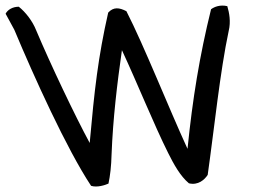

<svg xmlns="http://www.w3.org/2000/svg" viewBox="-103 -643 980 685"><path d="M-83 -594 -52 -537C17 -372 135 -111 222 20C244 27 273 17 284 12C290 -16 294 -50 295 -91C300 -220 315 -345 332 -464C387 -346 446 -199 497 -97C517 -57 540 -15 571 11C604 19 627 -2 638 -19C661 -181 682 -388 713 -533C721 -566 715 -597 708 -621C683 -627 662 -619 650 -610C609 -444 584 -290 566 -112C498 -260 411 -480 348 -603C323 -616 302 -619 283 -598C247 -439 234 -323 217 -133C165 -229 77 -414 26 -535C13 -568 -12 -600 -36 -619C-58 -619 -76 -608 -83 -594Z"/></svg>

Font: Snowfall
Style: OpObl
Weight: 400
Designer: Jasper
Foundry: Cannot Into Space Fonts
Version: Version 0.9